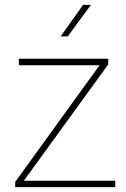

<svg xmlns="http://www.w3.org/2000/svg" viewBox="-20 -770 518 790"><path d="M425.3 -504.9C425.3 -504.9 425.3 -528.3 425.3 -528.3C425.3 -528.3 57.6 -528.3 57.6 -528.3C57.6 -528.3 57.6 -501.5 57.6 -501.5C57.6 -501.5 389.6 -501.5 389.6 -501.5C389.6 -501.5 42.5 -21.5 42.5 -21.5C42.5 -21.5 42.5 0 42.5 0C42.5 0 454.1 0 454.1 0C454.1 0 454.1 -26.4 454.1 -26.4C454.1 -26.4 78.1 -26.4 78.1 -26.4C78.1 -26.4 425.3 -504.9 425.3 -504.9ZM229.5 -620.1C229.5 -620.1 258.8 -620.1 258.8 -620.1C258.8 -620.1 354 -750 354 -750C354 -750 321.8 -750 321.8 -750C321.8 -750 229.5 -620.1 229.5 -620.1Z"/></svg>

Font: WOX
Style: Regular
Weight: 500
Designer: Google
Foundry: ""
Version: ""